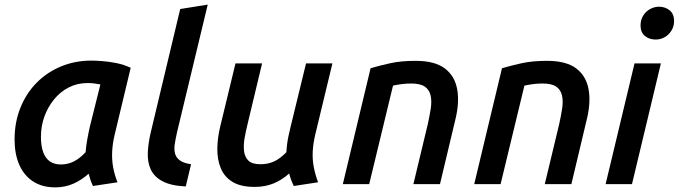

<svg xmlns="http://www.w3.org/2000/svg" viewBox="-20 -796 2934 830"><path d="M219 14Q162 14 122.5 -12Q83 -38 63 -84.5Q43 -131 43 -193Q43 -267 68 -329.5Q93 -392 137.5 -437.5Q182 -483 243 -508.5Q304 -534 375 -534Q392 -534 420.5 -532Q449 -530 482 -523.5Q515 -517 545 -503L476 -215Q467 -178 465 -142.5Q463 -107 469 -73.5Q475 -40 488 -8L382 8Q376 -4 371.5 -17Q367 -30 363 -45Q332 -17 296 -1.5Q260 14 219 14ZM243 -85Q273 -85 299 -98Q325 -111 350 -138Q352 -164 357.5 -194.5Q363 -225 369 -251L414 -431Q399 -434 386.5 -435.5Q374 -437 359 -437Q314 -437 277 -418Q240 -399 213 -365.5Q186 -332 171.5 -291Q157 -250 157 -205Q157 -164 167 -137.5Q177 -111 196 -98Q215 -85 243 -85Z M783 10Q719 7 682.5 -12.5Q646 -32 631.5 -64Q617 -96 619 -137.5Q621 -179 632 -225L759 -757L878 -776L745 -223Q739 -196 735.5 -173.5Q732 -151 736.5 -133Q741 -115 757 -103Q773 -91 806 -86Z M1081 12Q1021 12 985.5 -9.5Q950 -31 934.5 -68.5Q919 -106 919.5 -153Q920 -200 932 -249L998 -522H1113L1051 -263Q1043 -231 1037.5 -200Q1032 -169 1035 -143Q1038 -117 1054 -101.5Q1070 -86 1106 -86Q1139 -86 1165.5 -98.5Q1192 -111 1218 -138Q1219 -156 1221.5 -175.5Q1224 -195 1228.5 -214.5Q1233 -234 1237 -251L1303 -522H1417L1343 -215Q1334 -178 1332 -142.5Q1330 -107 1336.5 -73.5Q1343 -40 1355 -8L1250 8Q1244 -4 1239 -17.5Q1234 -31 1230 -46Q1199 -18 1162.5 -3Q1126 12 1081 12Z M1462 0 1582 -501Q1619 -512 1666 -522.5Q1713 -533 1777 -533Q1859 -533 1902.5 -500.5Q1946 -468 1956.5 -409.5Q1967 -351 1947 -273L1882 0H1767L1829 -258Q1837 -294 1842 -326Q1847 -358 1841.5 -383Q1836 -408 1816.5 -421.5Q1797 -435 1757 -435Q1737 -435 1717.5 -432.5Q1698 -430 1679 -426L1576 0Z M2030 0 2150 -501Q2187 -512 2234 -522.5Q2281 -533 2345 -533Q2427 -533 2470.5 -500.5Q2514 -468 2524.5 -409.5Q2535 -351 2515 -273L2450 0H2335L2397 -258Q2405 -294 2410 -326Q2415 -358 2409.5 -383Q2404 -408 2384.5 -421.5Q2365 -435 2325 -435Q2305 -435 2285.5 -432.5Q2266 -430 2247 -426L2144 0Z M2598 0 2723 -522H2837L2712 0ZM2814 -625Q2787 -625 2768 -640.5Q2749 -656 2749 -686Q2749 -710 2760.5 -728.5Q2772 -747 2790.5 -757Q2809 -767 2829 -767Q2855 -767 2874.5 -751.5Q2894 -736 2894 -705Q2894 -682 2882.5 -663.5Q2871 -645 2853 -635Q2835 -625 2814 -625Z"/></svg>

Font: Ubuntu Sans SemiBold
Style: Italic
Weight: 600
Italic angle: -13.5°
Designer: Dalton Maag Ltd
Foundry: Dalton Maag Ltd
Version: Version 1.006